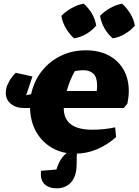

<svg xmlns="http://www.w3.org/2000/svg" viewBox="-20 -821 752 1042"><path d="M109 -235Q60 -235 32 -264Q4 -293 14 -341Q17 -357 30 -380Q43 -403 65 -426L156 -406L122 -304L149 -310Q164 -380 205.5 -433.5Q247 -487 309 -517.5Q371 -548 445 -548Q517 -548 569.5 -520.5Q622 -493 650.5 -443Q679 -393 679 -326Q679 -312 677 -294.5Q675 -277 671 -258L652 -235H326V-234Q326 -117 481 -117Q508 -117 541 -120Q574 -123 605 -130L610 -77Q563 -35 506.5 -11Q450 13 387 13Q317 13 262.5 -18.5Q208 -50 176.5 -105.5Q145 -161 143 -235ZM431 -440Q413 -440 386 -435Q374 -414 362 -385.5Q350 -357 342 -327H505Q507 -342 507 -355Q507 -402 487 -421Q467 -440 431 -440ZM434 -801Q461 -778 479 -747Q497 -716 502 -682Q481 -656 448.5 -637Q416 -618 382 -613Q357 -635 338 -667Q319 -699 313 -735Q337 -759 368.5 -777Q400 -795 434 -801ZM643 -801Q669 -777 687.5 -746.5Q706 -716 712 -682Q690 -656 658 -637Q626 -618 592 -613Q566 -634 547.5 -666.5Q529 -699 523 -735Q546 -759 577.5 -777Q609 -795 643 -801ZM287 201Q244 201 220.5 177Q197 153 203 106L286 99Q299 58 318 33.5Q337 9 369 -9H401Q397 9 396.5 27Q396 45 396 69Q396 133 367 167Q338 201 287 201Z"/></svg>

Font: Piazzolla SC ExtraBold
Style: Italic
Weight: 800
Italic angle: -11.3°
Designer: Juan Pablo del Peral
Foundry: Huerta Tipografica
Version: Version 1.330